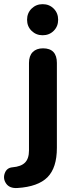

<svg xmlns="http://www.w3.org/2000/svg" viewBox="-75 -736 363 944"><path d="M-13.3 86.5Q28.6 82.9 48 63.4Q67.5 43.8 67.5 3.9V-426.8Q67.5 -461.1 85.7 -479.8Q104 -498.4 136.5 -498.4Q170.6 -498.4 187.7 -480.2Q204.7 -461.9 204.7 -426.8V-9.1Q204.7 88.9 158.4 135.5Q112 182 10.7 188.4Q-27.8 190.8 -44.6 166.8Q-61.4 142.9 -51.6 115.8Q-41.8 88.7 -13.3 86.5ZM58.1 -638.9Q58.1 -671.8 80.3 -693.7Q102.6 -715.5 134.5 -715.5Q167.2 -715.5 189 -693.7Q210.9 -671.8 210.9 -638.9Q210.9 -606.2 189 -584.4Q167.2 -562.7 134.5 -562.7Q102.6 -562.7 80.3 -584.4Q58.1 -606.2 58.1 -638.9Z"/></svg>

Font: SN Pro Thin
Style: Regular
Weight: 200
Designer: Tobias Whetton
Foundry: Supernotes
Version: Version 1.003;Glyphs 3.3 (3324)